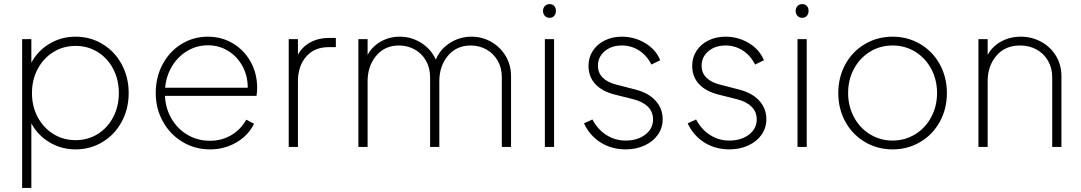

<svg xmlns="http://www.w3.org/2000/svg" viewBox="-20 -717 5277 937"><path d="M88 -526H133V-411Q164 -469 221.5 -503.5Q279 -538 349 -538Q421 -538 480.5 -502Q540 -466 574 -403Q608 -340 608 -263Q608 -186 574 -123Q540 -60 480.5 -24Q421 12 349 12Q279 12 221.5 -22.5Q164 -57 133 -115V200H88ZM349 -33Q409 -33 457 -63Q505 -93 532.5 -145.5Q560 -198 560 -263Q560 -328 532.5 -380.5Q505 -433 457 -463Q409 -493 349 -493Q289 -493 240.5 -463Q192 -433 164 -380.5Q136 -328 136 -263Q136 -198 164 -145.5Q192 -93 240.5 -63Q289 -33 349 -33Z M740 -263Q740 -340 773.5 -403Q807 -466 865.5 -502Q924 -538 995 -538Q1062 -538 1117 -505Q1172 -472 1203.5 -415Q1235 -358 1235 -288Q1235 -272 1232 -249H785Q788 -187 817.5 -137Q847 -87 896 -58.5Q945 -30 1005 -30Q1062 -30 1108 -57Q1154 -84 1182 -133L1220 -113Q1191 -55 1133 -21.5Q1075 12 1005 12Q931 12 870.5 -24.5Q810 -61 775 -124Q740 -187 740 -263ZM1189 -289Q1189 -347 1163.5 -394Q1138 -441 1093.5 -468.5Q1049 -496 995 -496Q941 -496 895 -469Q849 -442 820 -394.5Q791 -347 786 -289Z M1389 -526H1434V-450Q1455 -489 1495 -510.5Q1535 -532 1586 -532H1619V-487H1585Q1514 -487 1474 -440.5Q1434 -394 1434 -320V0H1389Z M1729 -526H1774V-449Q1796 -490 1838 -514Q1880 -538 1931 -538Q1988 -538 2036 -507.5Q2084 -477 2107 -426Q2127 -476 2175 -507Q2223 -538 2281 -538Q2332 -538 2376 -513.5Q2420 -489 2447 -445Q2474 -401 2474 -345V0H2429V-340Q2429 -386 2408.5 -421.5Q2388 -457 2353 -476Q2318 -495 2277 -495Q2208 -495 2166 -445Q2124 -395 2124 -320V0H2079V-340Q2079 -386 2058.5 -421.5Q2038 -457 2003 -476Q1968 -495 1927 -495Q1858 -495 1816 -445Q1774 -395 1774 -320V0H1729Z M2639 -526H2684V0H2639ZM2662 -697Q2676 -697 2684.5 -688Q2693 -679 2693 -664Q2693 -649 2684.5 -639.5Q2676 -630 2662 -630Q2648 -630 2639 -639.5Q2630 -649 2630 -664Q2630 -678 2639 -687.5Q2648 -697 2662 -697Z M2830 -115 2871 -134Q2897 -85 2939.5 -58Q2982 -31 3033 -31Q3091 -31 3129 -60Q3167 -89 3167 -134Q3167 -171 3142 -196Q3117 -221 3070 -233L2982 -255Q2918 -271 2885 -307Q2852 -343 2852 -396Q2852 -437 2873.5 -469.5Q2895 -502 2932 -520Q2969 -538 3014 -538Q3077 -538 3129 -506.5Q3181 -475 3202 -423L3159 -402Q3137 -446 3099 -470.5Q3061 -495 3015 -495Q2964 -495 2931 -467Q2898 -439 2898 -396Q2898 -362 2921 -338.5Q2944 -315 2988 -304L3077 -281Q3143 -265 3178.5 -226.5Q3214 -188 3214 -135Q3214 -93 3190.5 -59.5Q3167 -26 3125.5 -7Q3084 12 3034 12Q2965 12 2911.5 -21.5Q2858 -55 2830 -115Z M3336 -115 3377 -134Q3403 -85 3445.5 -58Q3488 -31 3539 -31Q3597 -31 3635 -60Q3673 -89 3673 -134Q3673 -171 3648 -196Q3623 -221 3576 -233L3488 -255Q3424 -271 3391 -307Q3358 -343 3358 -396Q3358 -437 3379.5 -469.5Q3401 -502 3438 -520Q3475 -538 3520 -538Q3583 -538 3635 -506.5Q3687 -475 3708 -423L3665 -402Q3643 -446 3605 -470.5Q3567 -495 3521 -495Q3470 -495 3437 -467Q3404 -439 3404 -396Q3404 -362 3427 -338.5Q3450 -315 3494 -304L3583 -281Q3649 -265 3684.5 -226.5Q3720 -188 3720 -135Q3720 -93 3696.5 -59.5Q3673 -26 3631.5 -7Q3590 12 3540 12Q3471 12 3417.5 -21.5Q3364 -55 3336 -115Z M3872 -526H3917V0H3872ZM3895 -697Q3909 -697 3917.5 -688Q3926 -679 3926 -664Q3926 -649 3917.5 -639.5Q3909 -630 3895 -630Q3881 -630 3872 -639.5Q3863 -649 3863 -664Q3863 -678 3872 -687.5Q3881 -697 3895 -697Z M4071 -263Q4071 -340 4105.5 -403Q4140 -466 4201 -502Q4262 -538 4336 -538Q4410 -538 4471 -502Q4532 -466 4566.5 -403Q4601 -340 4601 -263Q4601 -186 4566.5 -123Q4532 -60 4471 -24Q4410 12 4336 12Q4262 12 4201 -24Q4140 -60 4105.5 -123Q4071 -186 4071 -263ZM4336 -31Q4396 -31 4446 -61.5Q4496 -92 4524.5 -145.5Q4553 -199 4553 -263Q4553 -328 4524.5 -381Q4496 -434 4446.5 -464.5Q4397 -495 4336 -495Q4275 -495 4225.5 -464.5Q4176 -434 4147.5 -381Q4119 -328 4119 -263Q4119 -199 4147.5 -145.5Q4176 -92 4226 -61.5Q4276 -31 4336 -31Z M4755 -526H4800V-449Q4822 -490 4865 -514Q4908 -538 4962 -538Q5015 -538 5060.5 -513.5Q5106 -489 5133 -445Q5160 -401 5160 -345V0H5115V-340Q5115 -386 5094 -421.5Q5073 -457 5037.5 -476Q5002 -495 4958 -495Q4885 -495 4842.5 -445Q4800 -395 4800 -320V0H4755Z"/></svg>

Font: Eudoxus Sans ExtraLight
Style: Regular
Weight: 200
Designer: Stijn de Vries
Foundry: tokotype
Version: Version 2.005